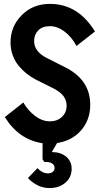

<svg xmlns="http://www.w3.org/2000/svg" viewBox="-20 -730 509 989"><path d="M234.9 238.8Q201.7 238.8 172.6 223.9Q143.6 209 124 187L172.9 136.2Q198.2 163.1 227.1 163.1Q242.2 163.1 251.7 155.3Q261.2 147.5 261.2 134.8Q261.2 118.7 245.8 110.4Q230.5 102.1 209 105L199.2 90.8V7.8Q77.1 -10.3 4.9 -127L100.1 -202.1Q124.5 -160.2 161.1 -132.6Q197.8 -105 236.8 -105Q274.9 -105 299.1 -127.9Q323.2 -150.9 323.2 -185.1Q323.2 -214.8 305.9 -236.3Q288.6 -257.8 254.9 -274.9L165 -319.8Q139.6 -333 117.7 -350.3Q95.7 -367.7 76.2 -391.1Q56.6 -414.6 45.4 -445.6Q34.2 -476.6 34.2 -511.2Q34.2 -593.3 91.6 -651.6Q148.9 -710 237.8 -710Q381.8 -710 469.2 -567.9L374 -493.2Q349.1 -540 312.3 -567.6Q275.4 -595.2 237.8 -595.2Q197.8 -595.2 176.8 -573.2Q155.8 -551.3 155.8 -519Q155.8 -463.9 221.2 -431.2L316.9 -382.8Q444.8 -318.4 444.8 -189.9Q444.8 -113.3 398.4 -59.3Q352.1 -5.4 273.9 6.8L247.1 53.2Q293.9 53.7 321.5 77.6Q349.1 101.6 349.1 139.2Q349.1 183.1 316.9 210.9Q284.7 238.8 234.9 238.8Z"/></svg>

Font: Cakra Normal
Style: Regular
Weight: 400
Designer: Lucia Kollert, Vojtech Kollert
Foundry: OoM Type
Version: Version 1.000;Glyphs 3.1.1 (3148)